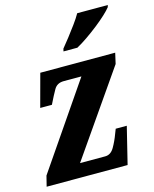

<svg xmlns="http://www.w3.org/2000/svg" viewBox="-115 -843 740 921"><g transform="rotate(-15 255.0 -383.0)"><path d="M1 0 14 -52 299 -468H211Q178 -468 163 -442Q148 -416 129 -377L127 -373H69L113 -536H485L473 -483L185 -68H310Q338 -68 355 -97.5Q372 -127 384 -160L393 -183H448L403 0ZM247 -606 250 -619Q266 -638 286 -664Q306 -690 325.5 -716.5Q345 -743 358 -766H510L507 -756Q497 -743 475.5 -723Q454 -703 426 -681Q398 -659 369 -639Q340 -619 316 -606Z"/></g></svg>

Font: Noto Serif ExtraCondensed ExtraBold
Style: Italic
Weight: 800
Width: 2
Italic angle: -12°
Designer: Monotype Design Team
Foundry: Monotype Imaging Inc.
Version: Version 2.013